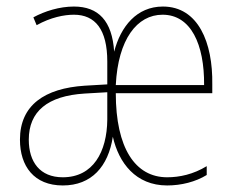

<svg xmlns="http://www.w3.org/2000/svg" viewBox="-20 -557 721 587"><path d="M478 -537C398 -537 349 -476 329 -399C323 -493 281 -537 206 -537C162 -537 117 -523 82 -504L92 -480C135 -504 176 -512 206 -512C271 -512 308 -467 308 -369V-299L239 -295C117 -287 41 -236 41 -130C41 -49 84 10 172 10C260 10 311 -48 325 -139C343 -59 395 10 491 10C534 10 578 -1 612 -22V-49C571 -24 529 -15 491 -15C393 -15 334 -105 334 -272H629V-299C631 -427 586 -537 478 -537ZM477 -512C564 -512 605 -421 604 -297H334C341 -437 399 -512 477 -512ZM239 -271 308 -275V-191C307 -93 265 -15 172 -15C102 -15 68 -62 68 -130C68 -216 125 -264 239 -271Z"/></svg>

Font: Noto Sans Gujarati Condensed Thin
Style: Regular
Weight: 100
Width: 3
Designer: Jelle Bosma - Monotype Design Team, Universal Thirst
Foundry: Monotype Imaging Inc.
Version: Version 2.106